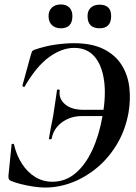

<svg xmlns="http://www.w3.org/2000/svg" viewBox="-20 -830 612 862"><path d="M182 12Q159 12 129 7.5Q99 3 72 -4Q45 -11 29 -18Q22 -21 19.5 -26.5Q17 -32 18 -42L32 -181Q32 -184 37 -184.5Q42 -185 43 -181Q54 -133 78.5 -95Q103 -57 138 -35.5Q173 -14 215 -14Q273 -14 318 -51.5Q363 -89 394 -155.5Q425 -222 440 -308Q457 -401 447 -470Q437 -539 403.5 -577Q370 -615 313 -615Q258 -615 201 -574Q144 -533 91 -442Q90 -438 85 -440.5Q80 -443 81 -447L118 -582Q122 -595 123.5 -598.5Q125 -602 133 -606Q182 -623 227.5 -629.5Q273 -636 312 -636Q393 -636 445.5 -609.5Q498 -583 526 -538.5Q554 -494 560.5 -438.5Q567 -383 557 -324Q543 -247 506.5 -185Q470 -123 418 -79Q366 -35 305.5 -11.5Q245 12 182 12ZM212 -208Q211 -204 205 -204.5Q199 -205 200 -209Q206 -247 210.5 -268Q215 -289 219 -311Q224 -340 227.5 -367.5Q231 -395 236 -426Q237 -429 243 -428Q249 -427 248 -423Q243 -386 272.5 -361.5Q302 -337 354 -337H525L520 -309H349Q312 -309 283 -295.5Q254 -282 235.5 -259.5Q217 -237 212 -208ZM253 -703Q228 -703 213 -717.5Q198 -732 198 -758Q198 -782 213 -796Q228 -810 253 -810Q278 -810 291.5 -796Q305 -782 305 -758Q305 -703 253 -703ZM427 -703Q373 -703 373 -758Q373 -782 387.5 -795.5Q402 -809 427 -809Q479 -809 479 -758Q479 -703 427 -703Z"/></svg>

Font: Cormorant Garamond Light
Style: Italic
Weight: 300
Italic angle: -10°
Designer: Christian Thalmann (Catharsis Fonts)
Foundry: Catharsis Fonts
Version: Version 4.001